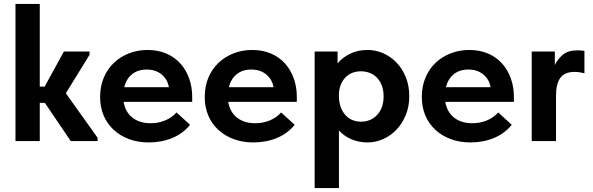

<svg xmlns="http://www.w3.org/2000/svg" viewBox="-20 -720 3025 980"><path d="M59 -700H183V-278H208L306 -457H437V-440L316 -244L478 -17V0H341L209 -195H183V0H59Z M739 7Q684 7 638.5 -10Q593 -27 560 -57.5Q527 -88 509 -130.5Q491 -173 491 -225Q491 -280 510 -324.5Q529 -369 562 -400Q595 -431 639 -448Q683 -465 733 -465Q787 -465 829.5 -446.5Q872 -428 901 -395.5Q930 -363 945.5 -319.5Q961 -276 961 -226V-200H611Q620 -147 656.5 -119Q693 -91 749 -91Q789 -91 823.5 -105.5Q858 -120 881 -146L950 -83Q915 -39 860 -16Q805 7 739 7ZM728 -365Q684 -365 654.5 -341.5Q625 -318 614 -275H842Q836 -313 806 -339Q776 -365 728 -365Z M1273 7Q1218 7 1172.5 -10Q1127 -27 1094 -57.5Q1061 -88 1043 -130.5Q1025 -173 1025 -225Q1025 -280 1044 -324.5Q1063 -369 1096 -400Q1129 -431 1173 -448Q1217 -465 1267 -465Q1321 -465 1363.5 -446.5Q1406 -428 1435 -395.5Q1464 -363 1479.5 -319.5Q1495 -276 1495 -226V-200H1145Q1154 -147 1190.5 -119Q1227 -91 1283 -91Q1323 -91 1357.5 -105.5Q1392 -120 1415 -146L1484 -83Q1449 -39 1394 -16Q1339 7 1273 7ZM1262 -365Q1218 -365 1188.5 -341.5Q1159 -318 1148 -275H1376Q1370 -313 1340 -339Q1310 -365 1262 -365Z M1586 240V-457H1703V-396Q1726 -425 1765.5 -445Q1805 -465 1856 -465Q1898 -465 1936.5 -448Q1975 -431 2004.5 -400Q2034 -369 2051.5 -325.5Q2069 -282 2069 -229Q2069 -176 2051 -132.5Q2033 -89 2003.5 -58Q1974 -27 1935.5 -10Q1897 7 1856 7Q1811 7 1773 -9.5Q1735 -26 1710 -54V240ZM1823 -356Q1772 -356 1742 -323.5Q1712 -291 1710 -240V-227Q1711 -170 1741.5 -134.5Q1772 -99 1823 -99Q1873 -99 1905.5 -134Q1938 -169 1938 -229Q1938 -260 1928.5 -284Q1919 -308 1903.5 -324Q1888 -340 1867 -348Q1846 -356 1823 -356Z M2381 7Q2326 7 2280.5 -10Q2235 -27 2202 -57.5Q2169 -88 2151 -130.5Q2133 -173 2133 -225Q2133 -280 2152 -324.5Q2171 -369 2204 -400Q2237 -431 2281 -448Q2325 -465 2375 -465Q2429 -465 2471.5 -446.5Q2514 -428 2543 -395.5Q2572 -363 2587.5 -319.5Q2603 -276 2603 -226V-200H2253Q2262 -147 2298.5 -119Q2335 -91 2391 -91Q2431 -91 2465.5 -105.5Q2500 -120 2523 -146L2592 -83Q2557 -39 2502 -16Q2447 7 2381 7ZM2370 -365Q2326 -365 2296.5 -341.5Q2267 -318 2256 -275H2484Q2478 -313 2448 -339Q2418 -365 2370 -365Z M2926 -463Q2934 -463 2944 -462.5Q2954 -462 2963 -460V-346Q2952 -349 2939 -351Q2926 -353 2913 -353Q2862 -353 2840 -322.5Q2818 -292 2818 -233V0H2694V-457H2812V-388Q2825 -417 2852 -440Q2879 -463 2926 -463Z"/></svg>

Font: Tilda Sans Bold
Style: Regular
Weight: 700
Designer: ParaType Ltd
Foundry: ParaType Ltd
Version: Version 1.009